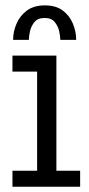

<svg xmlns="http://www.w3.org/2000/svg" viewBox="-20 -712 340 732"><path d="M27.5 0V-61H121.5V-439H27.5V-500H195V-61H285.5V0ZM151 -691.5Q193.5 -691.5 219.8 -671.5Q246 -651.5 258.2 -621.2Q270.5 -591 270.5 -560H210Q210 -572.5 205.8 -592.2Q201.5 -612 188.8 -627.8Q176 -643.5 150 -643.5Q124 -643.5 111.2 -627.8Q98.5 -612 94.2 -592.2Q90 -572.5 90 -560H30Q30 -591 42.8 -621.2Q55.5 -651.5 82.2 -671.5Q109 -691.5 151 -691.5Z"/></svg>

Font: Trispace Condensed Light
Style: Regular
Weight: 300
Width: 3
Designer: Tyler Finck
Foundry: Etcetera Type Company
Version: Version 1.210; ttfautohint (v1.8.3)